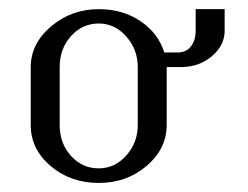

<svg xmlns="http://www.w3.org/2000/svg" viewBox="-20 -404 548 424"><path d="M47.9 -127.9V-255.9Q47.9 -307.6 92.8 -345.7Q137.7 -383.8 198.2 -383.8Q251 -383.8 290.3 -357.2Q329.6 -330.6 342.8 -288.1H372.1Q391.1 -288.1 401.6 -301.5Q412.1 -314.9 412.1 -335.9V-383.8H476.1V-335.9Q476.1 -303.7 447.8 -279.8Q419.4 -255.9 379.9 -255.9H348.1V-127.9Q348.1 -75.7 304 -37.8Q259.8 0 198.2 0Q135.7 0 91.8 -37.4Q47.9 -74.7 47.9 -127.9ZM111.8 -127.9Q111.8 -87.4 136.7 -59.8Q161.6 -32.2 198.2 -32.2Q233.4 -32.2 258.8 -60.5Q284.2 -88.9 284.2 -127.9V-255.9Q284.2 -294.9 258.8 -323.5Q233.4 -352.1 198.2 -352.1Q161.6 -352.1 136.7 -324.2Q111.8 -296.4 111.8 -255.9Z"/></svg>

Font: Gawaa
Style: Regular
Weight: 400
Designer: T. Christopher White
Version: Version 1.0